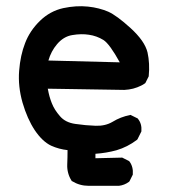

<svg xmlns="http://www.w3.org/2000/svg" viewBox="-20 -479 540 612"><path d="M262.7 113.3Q233.9 113.3 210 98.6L208.5 98.1L208 96.7Q200.7 85.4 197.3 72.5Q193.8 59.6 194.3 45.9Q195.3 22.5 195.3 -0.5Q168 -3.4 143.1 -14.6Q115.2 -27.8 90.8 -64Q66.9 -100.1 51.8 -151.9Q37.1 -203.6 41 -253.4Q44.9 -303.2 60.1 -341.8Q75.2 -381.3 107.4 -412.6Q139.6 -443.8 181.6 -453.1Q223.1 -461.9 260.3 -458Q278.8 -456.1 294.9 -451.9Q311 -447.8 324.7 -441.9Q352.1 -429.7 396.5 -389.2Q418.9 -368.7 432.4 -349.4Q445.8 -330.1 450.2 -312Q458 -276.9 454.1 -236.8V-235.8L453.6 -234.9L443.8 -215.3L442.9 -213.9L441.4 -212.9Q436 -209 429.9 -206.1Q423.8 -203.1 417.5 -200.7Q411.1 -198.2 404.3 -196.5Q397.5 -194.8 390.6 -193.8Q383.8 -192.9 376.5 -192.4H376L132.3 -196.3Q134.8 -182.6 137.9 -171.4Q141.1 -160.2 145 -150.4Q153.3 -128.9 171.4 -108.4Q188.5 -88.4 220.2 -84Q253.4 -79.1 285.2 -78.1Q315.9 -77.1 338.9 -90.8Q351.6 -98.6 365.5 -104Q379.4 -109.4 394.5 -112.3L396.5 -112.8L397.9 -111.8L417.5 -102.1L418.9 -101.6L419.4 -100.6Q432.6 -85 430.7 -61V-60.1L430.2 -59.1L418.5 -35.6L417.5 -34.2L416.5 -33.2Q386.2 -10.3 351.1 0Q318.8 8.8 284.2 11.2V25.4L368.2 23.4H369.6L370.6 23.9L390.1 33.7L391.6 34.7L392.6 35.6Q405.3 52.7 403.3 76.7V77.6L402.8 78.6L393.1 98.1L392.1 99.6L391.1 100.6Q376.5 111.3 358.9 113.3H358.4ZM361.8 -280.3Q329.1 -339.4 309.6 -351.6Q288.1 -364.7 263.7 -368.2Q239.3 -372.1 210.4 -367.2Q182.6 -362.8 161.6 -337.9Q142.6 -315.4 134.3 -286.1Z"/></svg>

Font: NaikaiFont
Style: SemiBold
Weight: 600
Version: Version 1.89